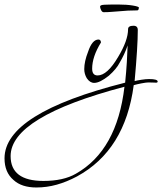

<svg xmlns="http://www.w3.org/2000/svg" viewBox="-341 -375 718 850"><path d="M-180 455Q-245 455 -281 422Q-321 388 -321 326Q-321 126 213 -9Q218 -58 220.5 -99.5Q223 -141 224 -174Q217 -153 208 -134Q199 -115 189 -98Q175 -70 141 -40Q101 -8 76 -8Q57 -8 43 -29Q32 -48 32 -69Q32 -103 49 -146Q67 -200 95 -200Q105 -200 106 -187Q67 -124 67 -71Q67 -41 91 -41Q134 -41 182 -123Q226 -196 226 -246Q226 -261 250 -261Q269 -261 269 -242Q269 -206 265.5 -149.5Q262 -93 255 -16Q266 -19 285.5 -22Q305 -25 319 -25Q357 -25 357 -14Q357 -9 350 -9Q347 -9 337 -9.5Q327 -10 316 -10Q306 -10 285.5 -6Q265 -2 251 2Q213 290 0 406Q-45 430 -89.5 442.5Q-134 455 -180 455ZM-149 426Q-60 426 -5 394Q177 291 210 9Q-294 142 -294 316Q-294 426 -149 426ZM118 -321Q111 -321 106.5 -330.5Q102 -340 102 -346Q102 -353 120.5 -354Q139 -355 183 -355Q220 -355 247 -350.5Q274 -346 274 -341Q274 -339 272.5 -334Q271 -329 266 -329Q245 -329 225.5 -328Q206 -327 186 -325Q170 -324 153 -322.5Q136 -321 118 -321Z"/></svg>

Font: Lavishly Yours
Style: Regular
Weight: 400
Designer: Robert E. Leuschke
Foundry: Robert E. Leuschke
Version: Version 1.010; ttfautohint (v1.8.3)